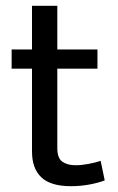

<svg xmlns="http://www.w3.org/2000/svg" viewBox="-20 -640 404 660"><path d="M315 -404H177V-131Q177 -96 194.5 -84Q212 -72 240 -72Q260 -72 284 -76.5Q308 -81 326 -87L340 -20Q320 -12 289 -6Q258 0 224 0Q154 0 122 -30.5Q90 -61 90 -119V-404H20V-470H90V-620H177V-470H315Z"/></svg>

Font: Mukta Malar
Style: Regular
Weight: 400
Designer: Aadarsh Rajan, Girish Dalvi, Yashodeep Gholap
Foundry: Ek Type
Version: Version 2.538;PS 1.000;hotconv 16.6.51;makeotf.lib2.5.65220;